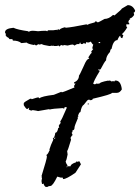

<svg xmlns="http://www.w3.org/2000/svg" viewBox="-20 -741 556 761"><path d="M486.3 -720.7Q505.9 -720.7 515.6 -699.2Q514.6 -691.4 509.8 -691.4L511.7 -681.6Q502 -668 494.1 -668L496.1 -664.1Q490.7 -664.1 488.3 -652.3Q492.2 -651.9 492.2 -648.4V-644.5H480.5V-642.6Q480.5 -632.8 484.4 -632.8Q473.6 -614.3 462.9 -605.5L468.8 -601.6L464.8 -589.8Q457 -589.8 457 -599.6Q452.6 -599.1 445.3 -582Q429.2 -582 421.9 -546.9Q417.5 -546.9 416 -535.2Q400.4 -518.6 400.4 -502Q393.6 -495.6 378.9 -466.8L375 -464.8L371.1 -466.8L369.1 -462.9Q375 -462.9 375 -459Q349.6 -417.5 349.6 -408.2Q355.5 -408.2 355.5 -406.2Q361.8 -410.2 365.2 -410.2V-408.2L369.1 -410.2L373 -408.2Q373 -415 410.2 -421.9V-419.9L414.1 -421.9H416Q420.9 -418 423.8 -418L427.7 -419.9Q431.6 -418 433.6 -418Q434.1 -421.9 437.5 -421.9Q459 -421.9 462.9 -386.7Q454.6 -373 443.4 -373H423.8Q423.8 -367.2 347.7 -349.6Q347.7 -343.8 335.9 -343.8V-345.7H330.1Q327.1 -345.7 312.5 -326.2Q303.2 -321.3 298.8 -296.9Q293.5 -296.9 289.1 -281.2Q291 -281.2 291 -279.3L287.1 -277.3L289.1 -273.4Q275.4 -241.7 275.4 -236.3Q275.4 -224.6 267.6 -224.6Q267.6 -214.8 263.7 -214.8Q267.6 -208.5 267.6 -205.1Q265.1 -205.1 259.8 -195.3Q259.8 -190.9 261.7 -187.5Q248.5 -142.6 246.1 -142.6L248 -128.9Q243.7 -105.5 240.2 -101.6Q242.2 -91.3 248 -85.9L244.1 -80.1V-78.1H246.1V-82H259.8Q259.8 -90.8 281.2 -97.7L283.2 -101.6L287.1 -99.6Q290.5 -101.6 294.9 -101.6L300.8 -89.8L279.3 -56.6Q243.2 -31.2 230.5 -31.2Q228.5 -35.2 228.5 -37.1H220.7L207 -41Q189 -3.9 179.7 -3.9Q172.4 -3.9 168 0H162.1Q156.2 -1.5 152.3 -13.7L148.4 -11.7H146.5Q146.5 -13.2 144.5 -23.4Q144.5 -24.9 146.5 -35.2Q144.5 -39.1 144.5 -41H146.5Q146.5 -43 144.5 -43Q166 -111.8 166 -121.1Q164.1 -125 164.1 -127Q169.9 -129.4 175.8 -144.5H177.7L175.8 -148.4Q180.7 -165.5 191.4 -187.5Q189.5 -191.4 189.5 -193.4Q196.3 -193.4 199.2 -214.8Q207.5 -214.8 210.9 -234.4H214.8L212.9 -242.2Q212.9 -244.1 220.7 -253.9Q218.8 -257.8 218.8 -259.8Q224.1 -265.1 244.1 -312.5V-316.4H236.3Q236.3 -314.5 234.4 -310.5Q232.4 -310.5 228.5 -312.5Q188.5 -310.5 175.8 -306.6V-308.6L130.9 -300.8Q127 -302.2 109.4 -304.7Q105.5 -302.7 103.5 -302.7Q93.8 -305.2 93.8 -308.6Q95.7 -312.5 95.7 -314.5L87.9 -308.6Q83.5 -308.6 74.2 -324.2V-332Q75.2 -336.4 99.6 -349.6H103.5Q105.5 -349.6 105.5 -347.7Q129.4 -355.5 132.8 -355.5Q133.3 -351.6 136.7 -351.6Q145.5 -359.4 193.4 -365.2L222.7 -377Q224.6 -377 224.6 -375Q229.5 -375 275.4 -394.5Q273.4 -398.4 273.4 -400.4L279.3 -410.2H273.4V-414.1Q293 -422.9 293 -441.4Q295.9 -443.8 312.5 -480.5Q323.7 -507.8 332 -507.8H334L330.1 -513.7Q340.3 -530.8 343.8 -531.2L341.8 -535.2V-537.1L349.6 -546.9L345.7 -548.8Q345.7 -552.2 349.6 -564.5Q346.7 -564.5 339.8 -576.2Q333.5 -572.3 328.1 -572.3Q324.2 -574.2 322.3 -574.2Q319.3 -566.4 316.4 -566.4Q316.4 -570.3 312.5 -570.3L306.6 -566.4H302.7Q298.8 -566.4 298.8 -572.3Q294.9 -572.3 294.9 -566.4H289.1Q282.7 -566.4 275.4 -560.5Q270.5 -564.5 267.6 -564.5Q262.7 -564.5 248 -560.5L234.4 -562.5Q230.5 -560.5 228.5 -560.5Q225.1 -562.5 220.7 -562.5Q220.7 -559.6 214.8 -556.6L212.9 -560.5L203.1 -558.6H195.3Q193.4 -558.6 193.4 -560.5L189.5 -558.6Q187.5 -558.6 187.5 -560.5L177.7 -558.6H175.8Q146.5 -563 146.5 -566.4L136.7 -564.5H134.8Q132.8 -564.5 132.8 -566.4L123 -560.5L117.2 -564.5Q115.2 -564.5 115.2 -562.5Q89.8 -566.9 85.9 -572.3L66.4 -570.3H64.5Q53.2 -580.1 31.2 -580.1Q29.3 -584 29.3 -585.9H17.6Q12.7 -593.8 7.8 -593.8L2 -601.6Q3.9 -605.5 3.9 -607.4Q0 -607.4 0 -613.3Q0 -627.9 33.2 -630.9Q49.8 -623 91.8 -617.2Q91.8 -615.2 93.8 -615.2Q101.6 -619.1 107.4 -619.1Q117.2 -619.1 130.9 -617.2Q146 -619.1 162.1 -619.1Q166 -617.2 168 -617.2Q168.5 -621.1 171.9 -621.1H191.4L205.1 -623Q205.1 -621.1 207 -621.1Q207.5 -625 210.9 -625Q214.8 -623 216.8 -623Q216.8 -627.4 236.3 -632.8Q240.2 -632.8 240.2 -630.9Q264.6 -632.8 322.3 -644.5Q326.2 -642.6 328.1 -642.6Q328.1 -645.5 355.5 -652.3Q356 -656.2 359.4 -656.2H361.3L367.2 -652.3Q370.6 -652.3 394.5 -666Q411.6 -666 427.7 -681.6H429.7L433.6 -679.7Q462.9 -704.1 462.9 -707ZM371.1 -574.2V-570.3H377V-574.2ZM328.1 -332Q332 -331.5 332 -328.1L328.1 -326.2ZM193.4 -191.4H195.3Q199.2 -191.4 199.2 -195.3H197.3Q193.4 -194.8 193.4 -191.4Z"/></svg>

Font: Otrack
Style: Regular
Weight: 400
Designer: Sodina
Foundry: Sodina
Version: Version 2.10 June 16, 2016